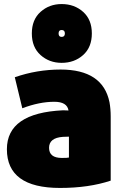

<svg xmlns="http://www.w3.org/2000/svg" viewBox="-20 -902 593 947"><path d="M526 -11Q418 25 276 25Q14 25 14 -166Q14 -345 291 -358Q310 -358 318 -357Q311 -400 248 -400Q174 -400 90 -368L53 -521Q162 -559 279 -559Q487 -559 520 -398Q526 -365 526 -327ZM320 -125V-228Q299 -228 290 -227Q222 -222 222 -173Q222 -123 285 -123Q313 -123 320 -125ZM284 -592Q223 -592 180 -630.5Q137 -669 137 -737Q137 -805 180 -843.5Q223 -882 284 -882Q347 -882 390 -843.5Q433 -805 433 -737Q433 -669 390 -630.5Q347 -592 284 -592ZM284 -754Q269 -754 269 -737Q269 -720 284 -720Q300 -720 300 -737Q300 -754 284 -754Z"/></svg>

Font: Repo
Style: ExtraBlack
Weight: 1000
Designer: Stefan Peev
Foundry: Context Ltd
Version: Version 001.000